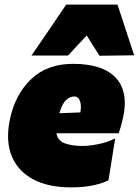

<svg xmlns="http://www.w3.org/2000/svg" viewBox="-20 -794 600 830"><path d="M286 16Q189.5 16 124 -18.5Q58.5 -53 31.2 -118Q4 -183 22 -274Q44 -383.5 113.5 -450.8Q183 -518 296 -518Q425 -518 481.2 -457Q537.5 -396 511 -281Q502.5 -243 493 -218H224Q229.5 -185.5 260.5 -174.2Q291.5 -163 338 -163Q365 -163 405.5 -171Q446 -179 478 -196L449 -15Q428 -3 386 6.5Q344 16 286 16ZM301 -377Q283 -377 265.8 -361.5Q248.5 -346 236.5 -304.5L327 -308Q333 -334.5 326.2 -355.8Q319.5 -377 301 -377ZM410 -553Q396.5 -574.5 382.8 -596.2Q369 -618 355 -640.5Q334 -618.5 313.8 -596.8Q293.5 -575 274 -554H116Q154.5 -609.5 191.5 -664Q228.5 -718.5 266 -774H488L560 -555Z"/></svg>

Font: Commissioner Black
Style: Italic
Weight: 900
Italic angle: -12°
Designer: Kostas Bartsokas
Foundry: Kostas Bartsokas
Version: Version 1.000; ttfautohint (v1.8.3)